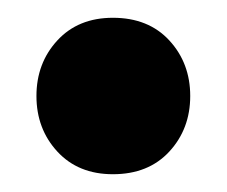

<svg xmlns="http://www.w3.org/2000/svg" viewBox="-20 -375 255 216"><path d="M21 -267Q21 -304 44.5 -329.5Q68 -355 107 -355Q147 -355 170.5 -329.5Q194 -304 194 -267Q194 -230 170.5 -204.5Q147 -179 107 -179Q68 -179 44.5 -204.5Q21 -230 21 -267Z"/></svg>

Font: Baloo Bhaijaan 2
Style: Bold
Weight: 700
Designer: Sanskriti Dholi, Noopur Datye and Ek Type
Foundry: Ek Type
Version: Version 1.701